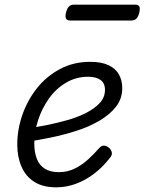

<svg xmlns="http://www.w3.org/2000/svg" viewBox="-20 -784 619 823"><path d="M221 19Q164 19 127 -4.5Q90 -28 72 -70Q54 -112 54 -164Q54 -229 76 -292Q98 -355 138.5 -406Q179 -457 237 -488Q295 -519 367 -519Q415 -519 445.5 -504.5Q476 -490 490 -464.5Q504 -439 504 -406Q504 -361 477.5 -327Q451 -293 407 -267Q363 -241 308.5 -223.5Q254 -206 198 -194.5Q142 -183 93 -176L99 -234Q137 -239 181.5 -248Q226 -257 270 -269.5Q314 -282 350 -300.5Q386 -319 408 -343Q430 -367 430 -399Q430 -428 410.5 -441.5Q391 -455 358 -455Q306 -455 263 -429.5Q220 -404 190 -362Q160 -320 143.5 -269.5Q127 -219 127 -169Q127 -131 138 -103Q149 -75 172.5 -60.5Q196 -46 232 -46Q269 -46 300.5 -61.5Q332 -77 358 -101Q384 -125 406 -150Q417 -162 429 -159.5Q441 -157 450 -148Q458 -139 459.5 -129Q461 -119 451 -107Q419 -66 381.5 -38Q344 -10 303.5 4.5Q263 19 221 19ZM282 -696Q266 -696 262.5 -705.5Q259 -715 263 -730Q267 -747 275 -755.5Q283 -764 297 -764H559Q575 -764 578 -754.5Q581 -745 577 -730Q573 -713 565 -704.5Q557 -696 542 -696Z"/></svg>

Font: Playwrite US Trad Light
Style: Regular
Weight: 300
Designer: Veronika Burian, José Scaglione
Foundry: TypeTogether
Version: Version 1.003